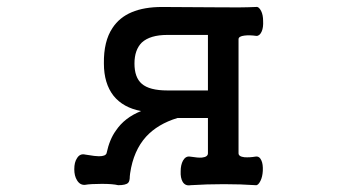

<svg xmlns="http://www.w3.org/2000/svg" viewBox="-20 -543 1040 564"><path d="M590.8 -440.4V-277.3H471.7Q418.9 -277.3 396.5 -296.9Q375 -315.4 375 -356.4Q375 -396.5 396.5 -418Q420.9 -440.4 471.7 -440.4ZM680.7 -427.7Q680.7 -436.5 698.2 -438.5Q712.9 -440.4 733.4 -437.5Q743.2 -437.5 749 -451.2Q753.9 -462.9 752.9 -481.4Q752.9 -499 747.1 -510.7Q740.2 -524.4 731.4 -522.5Q686.5 -520.5 620.1 -521.5Q574.2 -521.5 456.1 -522.5Q350.6 -522.5 310.5 -460.9Q284.2 -421.9 285.2 -356.4Q285.2 -297.9 313.5 -261.7Q341.8 -226.6 394.5 -216.8Q345.7 -197.3 320.3 -159.2Q301.8 -133.8 293 -92.8Q290 -84 270.5 -84Q259.8 -84 237.3 -87.9L230.5 -88.9Q214.8 -92.8 206.1 -78.1Q198.2 -66.4 198.2 -45.9Q198.2 -26.4 206.1 -13.7Q214.8 1 229.5 0Q246.1 -2.9 279.3 -2.9Q311.5 -2.9 327.1 1Q349.6 1 356.4 -5.9Q361.3 -10.7 361.3 -25.4L362.3 -34.2Q372.1 -100.6 409.2 -141.6Q443.4 -178.7 501 -196.3H590.8V-92.8Q590.8 -82 573.2 -80.1Q562.5 -79.1 538.1 -83Q525.4 -85 517.6 -71.3Q510.7 -58.6 510.7 -40Q509.8 -20.5 516.6 -8.8Q524.4 3.9 540 1Q586.9 -2 637.7 -2Q687.5 -2 731.4 1Q738.3 2 745.1 -11.7Q751 -23.4 752 -41Q752.9 -60.5 748 -71.3Q742.2 -85 730.5 -83Q713.9 -80.1 698.2 -81.1Q680.7 -83 680.7 -92.8Z"/></svg>

Font: GungsuhChe
Style: Regular
Weight: 400
Monospace: yes
Version: Version 2.21